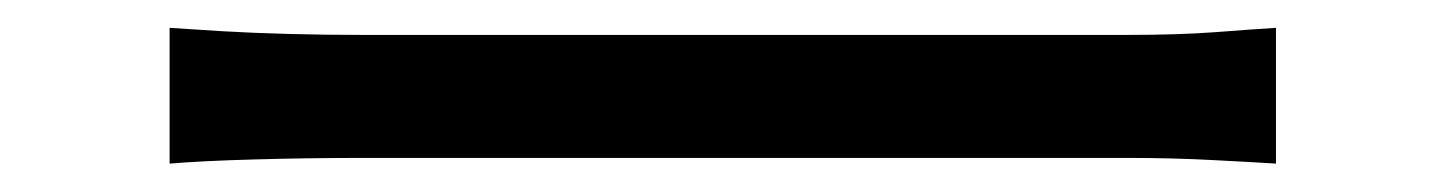

<svg xmlns="http://www.w3.org/2000/svg" viewBox="-20 -453 1040 138"><path d="M101.9 -433Q117 -432 139 -430.6Q161.1 -429.3 187.4 -428.6Q213.7 -427.9 241.3 -427.9Q257.1 -427.9 290.7 -427.9Q324.3 -427.9 369.1 -427.9Q414 -427.9 464.6 -427.9Q515.2 -427.9 565.8 -427.9Q616.4 -427.9 661.5 -427.9Q706.6 -427.9 739.9 -427.9Q773.3 -427.9 789.4 -427.9Q827 -427.9 853.8 -429.9Q880.6 -432 897.1 -433V-335.4Q881.8 -336.4 852.6 -337.9Q823.4 -339.5 790 -339.5Q773.9 -339.5 740 -339.5Q706.2 -339.5 661.4 -339.5Q616.6 -339.5 566 -339.5Q515.4 -339.5 464.8 -339.5Q414.2 -339.5 369.4 -339.5Q324.5 -339.5 290.9 -339.5Q257.3 -339.5 241.3 -339.5Q200.1 -339.5 162.8 -338.4Q125.5 -337.4 101.9 -335.4Z"/></svg>

Font: Noto Sans JP
Style: Regular
Weight: 100
Designer: Ryoko NISHIZUKA 西塚涼子 (kana, bopomofo & ideographs); Paul D. Hunt (Latin, Greek & Cyrillic); Sandoll Communications 산돌커뮤니
Foundry: Adobe
Version: Version 2.004;hotconv 1.0.118;makeotfexe 2.5.65603